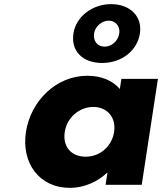

<svg xmlns="http://www.w3.org/2000/svg" viewBox="-20 -895 785 930"><path d="M293.7 -256C304.5 -327 365.2 -377 432.2 -377C498.2 -377 543.5 -327 532.7 -256C522 -186 464.3 -136 395.3 -136C323.3 -136 283 -186 293.7 -256ZM105.7 -256C82.7 -106 169.2 15 319.2 15C389.2 15 453.9 -16 498.4 -58H500.4L491.5 0H666.5L745 -513H568L560.5 -464C524.8 -505 471.3 -528 402.3 -528C252.3 -528 128.6 -406 105.7 -256ZM435.7 -733C440.9 -767 473.2 -795 506.2 -795C540.2 -795 562.9 -767 557.7 -733C552.3 -698 521.9 -669 486.9 -669C450.9 -669 430.3 -698 435.7 -733ZM335.7 -733C322.8 -649 378.8 -590 474.8 -590C568.8 -590 644.8 -649 657.7 -733C670.4 -816 609.4 -875 518.4 -875C428.4 -875 348.4 -816 335.7 -733Z"/></svg>

Font: Sztylet
Style: BdObl
Weight: 700
Foundry: Cannot Into Space Fonts, PlusOne Fonts
Version: Version 0.12